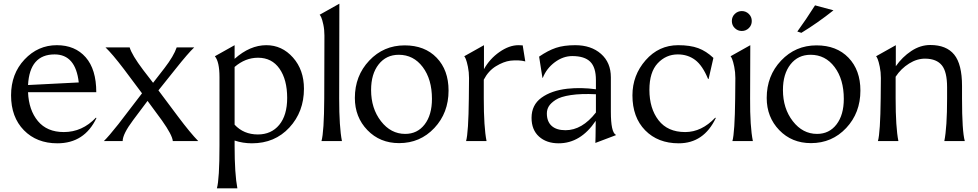

<svg xmlns="http://www.w3.org/2000/svg" viewBox="-20 -765 5301 1041"><path d="M276 -470Q141 -470 132 -304L407 -318Q390 -470 276 -470ZM40 -248Q40 -365 113 -442.5Q186 -520 288 -520Q387 -520 444.5 -454.5Q502 -389 502 -265H132Q136 -168 185.5 -108.5Q235 -49 326 -49Q426 -49 500 -127L503 -125Q438 12 291 12Q179 12 109.5 -59Q40 -130 40 -248Z M683 -508Q695 -467 756 -386L810 -316L872 -396Q922 -461 938 -508H1033Q1000 -477 931 -390L839 -275L946 -132Q1012 -44 1055 0H917Q914 -33 858 -112L780 -218L702 -114Q645 -38 645 0H543Q569 -25 622 -92L750 -259L652 -390Q588 -474 552 -508Z M1156 256Q1170 206 1170 25V-347Q1170 -430 1145 -460L1252 -520V-446Q1335 -520 1424 -520Q1509 -520 1568.5 -453Q1628 -386 1628 -284Q1628 -159 1549 -73.5Q1470 12 1346 12Q1297 12 1252 -3V25Q1252 178 1267 256ZM1252 -89Q1301 -36 1378 -36Q1451 -36 1494 -88Q1537 -140 1537 -234Q1537 -333 1495.5 -392.5Q1454 -452 1379 -452Q1310 -452 1252 -402Z M1723 0Q1737 -50 1738 -231L1739 -572Q1739 -604 1733 -632Q1727 -660 1721.5 -671.5Q1716 -683 1713 -685L1820 -745L1819 -231Q1819 -75 1834 0Z M2144 11Q2040 11 1972 -59.5Q1904 -130 1904 -234Q1904 -354 1982 -436.5Q2060 -519 2174 -519Q2283 -519 2347.5 -452Q2412 -385 2412 -274Q2412 -153 2335 -71Q2258 11 2144 11ZM2177 -39Q2243 -39 2282.5 -90.5Q2322 -142 2322 -229Q2322 -335 2272 -401.5Q2222 -468 2142 -468Q2074 -468 2033 -416Q1992 -364 1992 -277Q1992 -177 2045.5 -108Q2099 -39 2177 -39Z M2507 0Q2520 -46 2522 -231L2523 -342Q2523 -374 2517 -403Q2511 -432 2505.5 -445Q2500 -458 2497 -460L2604 -520V-390Q2635 -446 2688 -483Q2741 -520 2791 -520Q2806 -520 2814 -519L2828 -432Q2794 -441 2747 -436Q2710 -431 2669 -406Q2628 -381 2603 -333V-231Q2603 -75 2618 0Z M3208 10Q3209 0 3210 -110Q3128 12 3009 12Q2943 12 2902.5 -24.5Q2862 -61 2862 -126Q2862 -196 2915.5 -235Q2969 -274 3056 -284Q3131 -292 3211 -281V-331Q3211 -400 3180 -430.5Q3149 -461 3083 -461Q3033 -461 2988 -427.5Q2943 -394 2923 -343H2921L2903 -458Q2951 -491 2994 -505.5Q3037 -520 3099 -520Q3185 -520 3238.5 -473Q3292 -426 3292 -346V-159Q3292 -48 3319 -34V-32ZM2945 -150Q2945 -106 2971 -82.5Q2997 -59 3046 -59Q3136 -59 3211 -155V-254Q3131 -258 3075 -249.5Q3019 -241 2992.5 -223.5Q2966 -206 2955.5 -188.5Q2945 -171 2945 -150Z M3819 -337Q3789 -410 3749 -440Q3709 -470 3655 -470Q3591 -470 3546 -422Q3501 -374 3501 -278Q3501 -177 3550.5 -113Q3600 -49 3695 -49Q3784 -49 3858 -127L3861 -125Q3796 12 3660 12Q3547 12 3478 -58.5Q3409 -129 3409 -248Q3409 -357 3480.5 -438.5Q3552 -520 3657 -520Q3722 -520 3765.5 -504Q3809 -488 3848 -451L3822 -337Z M3951 0Q3964 -46 3966 -231L3967 -342Q3967 -374 3961 -403Q3955 -432 3949.5 -445Q3944 -458 3941 -460L4048 -520L4047 -231Q4046 -79 4062 0ZM4040 -612.5Q4024 -597 4002 -597Q3980 -597 3964 -612.5Q3948 -628 3948 -651Q3948 -674 3964 -689.5Q3980 -705 4002 -705Q4024 -705 4040 -689.5Q4056 -674 4056 -651Q4056 -628 4040 -612.5Z M4377 11Q4273 11 4205 -59.5Q4137 -130 4137 -234Q4137 -354 4215 -436.5Q4293 -519 4407 -519Q4516 -519 4580.5 -452Q4645 -385 4645 -274Q4645 -153 4568 -71Q4491 11 4377 11ZM4410 -39Q4476 -39 4515.5 -90.5Q4555 -142 4555 -229Q4555 -335 4505 -401.5Q4455 -468 4375 -468Q4307 -468 4266 -416Q4225 -364 4225 -277Q4225 -177 4278.5 -108Q4332 -39 4410 -39ZM4303 -594Q4349 -657 4399 -736L4499 -709Q4412 -640 4325 -587Z M4740 0Q4753 -46 4755 -231L4756 -342Q4756 -374 4750 -403Q4744 -432 4738.5 -445Q4733 -458 4730 -460L4837 -520V-406Q4872 -456 4921 -488.5Q4970 -521 5024 -521Q5111 -521 5153.5 -469Q5196 -417 5196 -299V-231Q5196 -54 5211 0H5100Q5115 -75 5115 -231V-292Q5115 -376 5086.5 -411Q5058 -446 4998 -447Q4953 -448 4909 -420.5Q4865 -393 4836 -349V-231Q4836 -75 4851 0Z"/></svg>

Font: Coconat
Style: Regular
Weight: 400
Designer: Sara Lavazza
Foundry: Collletttivo
Version: Version 1.000;Glyphs 3.2 (3217)